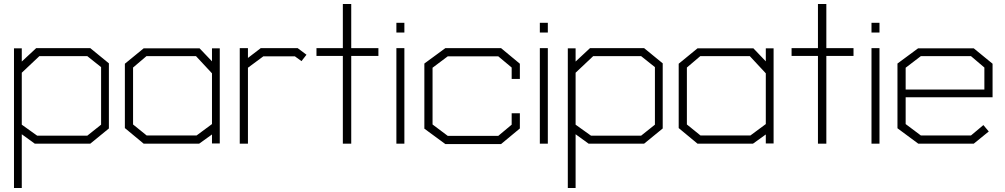

<svg xmlns="http://www.w3.org/2000/svg" viewBox="-20 -719 5028 961"><path d="M432 0H154L89 -47V222H50V-477H89V-411L161 -478H432L525 -402V-76ZM486 -383 417 -438H177L89 -355V-95L166 -40H417L486 -95Z M1041 -1V-46L977 0H699L605 -78V-400L699 -477H979L1041 -412V-477H1080V-1ZM1041 -352 961 -438H713L646 -381V-96L714 -41H964L1041 -98Z M1489 -413 1456 -437H1298L1221 -380V0H1180V-478H1221V-429L1285 -478H1470L1514 -445Z M1738 -439V0H1696V-439H1564V-478H1696V-699H1738V-478H1874V-439Z M1964 -556V-605H2004V-556ZM1964 0V-478H2004V0Z M2488 2H2209L2104 -75V-401L2209 -478H2488L2582 -400V-324H2541V-381L2474 -437H2221L2145 -380V-96L2221 -39H2474L2541 -95V-152H2582V-76Z M2682 -556V-605H2722V-556ZM2682 0V-478H2722V0Z M3204 0H2926L2861 -47V222H2822V-477H2861V-411L2933 -478H3204L3297 -402V-76ZM3258 -383 3189 -438H2949L2861 -355V-95L2938 -40H3189L3258 -95Z M3813 -1V-46L3749 0H3471L3377 -78V-400L3471 -477H3751L3813 -412V-477H3852V-1ZM3813 -352 3733 -438H3485L3418 -381V-96L3486 -41H3736L3813 -98Z M4116 -439V0H4074V-439H3942V-478H4074V-699H4116V-478H4252V-439Z M4342 -556V-605H4382V-556ZM4342 0V-478H4382V0Z M4513 -232V-98L4589 -41H4840L4902 -93L4929 -61L4854 0H4576L4472 -77V-401L4575 -477H4854L4948 -400V-232ZM4907 -381 4840 -438H4589L4513 -380V-271H4907Z"/></svg>

Font: Turret Road Light
Style: Regular
Weight: 300
Designer: Noponies
Foundry: Noponies
Version: Version 1.001; ttfautohint (v1.8)